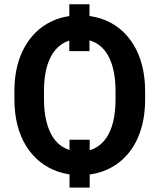

<svg xmlns="http://www.w3.org/2000/svg" viewBox="-20 -791 726 878"><path d="M389.2 -771.5V-557.1H296.9V-771.5ZM390.1 -151.9V66.9H297.9V-151.9ZM643.6 -373.5V-336.9Q643.6 -256.3 622.3 -192.1Q601.1 -127.9 561.3 -83Q521.5 -38.1 466.8 -14.2Q412.1 9.8 345.7 9.8Q293 9.8 247.1 -5.6Q201.2 -21 164.1 -50.3Q127 -79.6 100.3 -122.1Q73.7 -164.6 59.8 -218.5Q45.9 -272.5 45.9 -336.9V-373.5Q45.9 -454.6 67.6 -518.6Q89.4 -582.5 129.2 -627.7Q168.9 -672.9 223.6 -696.8Q278.3 -720.7 344.7 -720.7Q397.5 -720.7 443.6 -705.3Q489.7 -689.9 526.4 -660.4Q563 -630.9 589.4 -588.6Q615.7 -546.4 629.6 -492.4Q643.6 -438.5 643.6 -373.5ZM508.3 -336.9V-374.5Q508.3 -420.9 501.2 -458.5Q494.1 -496.1 480.5 -524.9Q466.8 -553.7 447 -573Q427.2 -592.3 401.6 -602.3Q376 -612.3 344.7 -612.3Q306.2 -612.3 275.9 -596.9Q245.6 -581.5 224.4 -551.3Q203.1 -521 192.1 -476.8Q181.2 -432.6 181.2 -374.5V-336.9Q181.2 -291 188.5 -253.2Q195.8 -215.3 209.5 -186.3Q223.1 -157.2 243.2 -137.7Q263.2 -118.2 289.1 -108.2Q314.9 -98.1 345.7 -98.1Q384.8 -98.1 414.8 -113.8Q444.8 -129.4 465.8 -159.9Q486.8 -190.4 497.6 -234.9Q508.3 -279.3 508.3 -336.9Z"/></svg>

Font: Roboto SemiBold
Style: Regular
Weight: 600
Designer: Christian Robertson
Foundry: Google
Version: Version 3.009; 2024